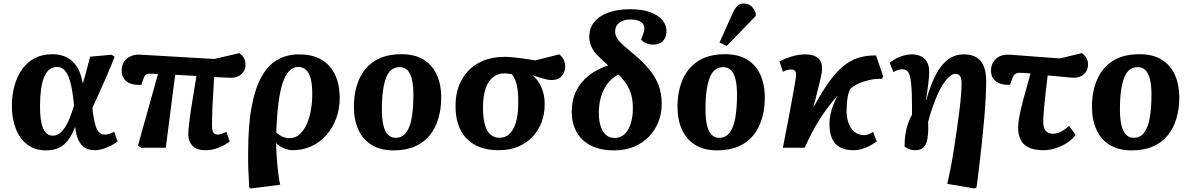

<svg xmlns="http://www.w3.org/2000/svg" viewBox="-20 -834 6718 1084"><path d="M240 15Q177 15 134 -18Q91 -51 69 -108Q47 -165 47 -236Q47 -296 61.5 -349Q76 -402 104.5 -442.5Q133 -483 176 -505.5Q219 -528 276 -528Q306 -528 333.5 -519.5Q361 -511 384 -492Q407 -473 423 -441.5Q439 -410 447 -364H448Q455 -386 461.5 -410Q468 -434 475 -460.5Q482 -487 489 -514L610 -525L627 -513Q607 -462 585.5 -412Q564 -362 543 -315.5Q522 -269 502 -226L504 -200Q511 -152 519.5 -124.5Q528 -97 541 -85.5Q554 -74 573 -74Q584 -74 597.5 -78.5Q611 -83 625 -90L644 -35Q628 -23 606.5 -12Q585 -1 561.5 6.5Q538 14 514 14Q485 14 462 1.5Q439 -11 424.5 -39.5Q410 -68 405 -117H404Q387 -73 365 -43.5Q343 -14 312.5 0.5Q282 15 240 15ZM278 -68Q304 -68 325 -88Q346 -108 364 -146Q382 -184 398 -239L395 -268Q387 -336 375 -377Q363 -418 345 -437Q327 -456 301 -456Q277 -456 258.5 -441Q240 -426 228.5 -397.5Q217 -369 211.5 -328Q206 -287 206 -234Q206 -179 213.5 -142Q221 -105 237 -86.5Q253 -68 278 -68Z M1140 14Q1089 14 1066 -11.5Q1043 -37 1043 -75Q1043 -94 1047.5 -135Q1052 -176 1062.5 -242.5Q1073 -309 1089 -405Q1059 -407 1029 -408.5Q999 -410 969 -412L916 0H778L759 -12L872 -416Q857 -417 846.5 -417.5Q836 -418 827 -418Q811 -419 803 -412Q795 -405 789 -387L778 -355Q759 -354 739.5 -356.5Q720 -359 704 -368Q688 -377 677.5 -394Q667 -411 667 -435Q667 -465 680.5 -485.5Q694 -506 719 -517Q744 -528 778 -525L1190 -501L1331 -534Q1351 -520 1358.5 -504.5Q1366 -489 1366 -469Q1366 -446 1355 -429Q1344 -412 1325.5 -403.5Q1307 -395 1285 -395Q1269 -395 1243 -396.5Q1217 -398 1189 -399Q1187 -353 1184 -311Q1181 -269 1179.5 -232.5Q1178 -196 1177.5 -168Q1177 -140 1177 -122Q1177 -106 1180.5 -95Q1184 -84 1191 -79Q1198 -74 1209 -74Q1217 -74 1231 -78.5Q1245 -83 1258 -90L1277 -35Q1261 -23 1239.5 -11.5Q1218 0 1193 7Q1168 14 1140 14Z M1396 230 1387 225Q1386 196 1384.5 171.5Q1383 147 1382 124.5Q1381 102 1381 79Q1381 56 1381 28Q1381 -127 1401 -233Q1421 -339 1458.5 -404Q1496 -469 1549 -498Q1602 -527 1668 -527Q1728 -527 1771 -509Q1814 -491 1842.5 -457.5Q1871 -424 1884.5 -379Q1898 -334 1898 -280Q1898 -220 1878.5 -166.5Q1859 -113 1823.5 -72.5Q1788 -32 1739.5 -9Q1691 14 1631 14Q1610 14 1584 3.5Q1558 -7 1540 -25H1539Q1539 2 1541 34Q1543 66 1546 98.5Q1549 131 1553 159.5Q1557 188 1562 209ZM1615 -54Q1647 -54 1671 -75Q1695 -96 1711 -131.5Q1727 -167 1735 -211Q1743 -255 1743 -303Q1743 -355 1734.5 -389Q1726 -423 1708 -439.5Q1690 -456 1663 -456Q1635 -456 1613 -433.5Q1591 -411 1576 -366Q1561 -321 1552 -251Q1543 -181 1540 -86Q1559 -69 1577 -61.5Q1595 -54 1615 -54Z M2202 15Q2128 15 2078.5 -15.5Q2029 -46 2003.5 -101.5Q1978 -157 1978 -231Q1978 -317 2007 -384.5Q2036 -452 2095.5 -490Q2155 -528 2247 -528Q2320 -528 2369.5 -498.5Q2419 -469 2445 -414Q2471 -359 2471 -282Q2471 -220 2455 -165.5Q2439 -111 2406.5 -70.5Q2374 -30 2323 -7.5Q2272 15 2202 15ZM2213 -56Q2251 -56 2273 -85.5Q2295 -115 2304.5 -169.5Q2314 -224 2314 -300Q2314 -350 2306 -384.5Q2298 -419 2281 -437Q2264 -455 2236 -455Q2213 -455 2194 -442.5Q2175 -430 2162.5 -401.5Q2150 -373 2143 -327.5Q2136 -282 2136 -217Q2136 -165 2144 -129Q2152 -93 2169.5 -74.5Q2187 -56 2213 -56Z M2796 14Q2734 14 2687.5 -4Q2641 -22 2610.5 -55.5Q2580 -89 2565.5 -136Q2551 -183 2552 -241Q2552 -298 2570 -347Q2588 -396 2623 -433.5Q2658 -471 2710 -492Q2762 -513 2830 -513Q2847 -513 2869.5 -511Q2892 -509 2916 -506Q2940 -503 2962 -499.5Q2984 -496 3002 -493L3137 -527Q3155 -514 3163 -495.5Q3171 -477 3171 -459Q3171 -443 3164 -425Q3157 -407 3140 -394.5Q3123 -382 3093 -382Q3080 -382 3063.5 -386Q3047 -390 3028 -396Q3009 -402 2988 -409V-407Q3009 -390 3024.5 -364.5Q3040 -339 3048 -307.5Q3056 -276 3055 -240Q3055 -192 3038.5 -146.5Q3022 -101 2989.5 -65Q2957 -29 2909 -7.5Q2861 14 2796 14ZM2800 -56Q2832 -56 2855 -76.5Q2878 -97 2891.5 -139Q2905 -181 2906 -247Q2907 -294 2902.5 -327Q2898 -360 2889.5 -381Q2881 -402 2870 -415Q2858 -417 2848 -418.5Q2838 -420 2829 -420Q2791 -420 2764 -398.5Q2737 -377 2722.5 -336.5Q2708 -296 2707 -237Q2706 -175 2716.5 -134.5Q2727 -94 2748.5 -75Q2770 -56 2800 -56Z M3447 15Q3368 15 3314.5 -13Q3261 -41 3234.5 -90.5Q3208 -140 3208 -201Q3208 -269 3233 -320Q3258 -371 3304 -407.5Q3350 -444 3414 -465Q3377 -496 3353 -521.5Q3329 -547 3318 -572.5Q3307 -598 3307 -627Q3307 -674 3334 -708.5Q3361 -743 3413 -762.5Q3465 -782 3540 -782Q3603 -782 3648.5 -766Q3694 -750 3718.5 -722Q3743 -694 3743 -657Q3743 -638 3735 -620.5Q3727 -603 3710.5 -592.5Q3694 -582 3667 -582Q3646 -582 3628.5 -590Q3611 -598 3599 -611Q3609 -635 3613.5 -649.5Q3618 -664 3618 -675Q3618 -690 3609 -701Q3600 -712 3582 -718Q3564 -724 3539 -724Q3515 -724 3495.5 -716.5Q3476 -709 3464.5 -694Q3453 -679 3453 -656Q3453 -643 3457 -631.5Q3461 -620 3471.5 -607Q3482 -594 3502 -576Q3522 -558 3554 -532Q3610 -485 3646 -441.5Q3682 -398 3699 -351Q3716 -304 3716 -247Q3716 -195 3698 -148Q3680 -101 3645 -64Q3610 -27 3560 -6Q3510 15 3447 15ZM3450 -55Q3483 -55 3506 -76.5Q3529 -98 3541 -136Q3553 -174 3553 -223Q3553 -266 3544 -298.5Q3535 -331 3517 -359Q3499 -387 3472 -413Q3450 -403 3430 -384Q3410 -365 3394.5 -337.5Q3379 -310 3370 -275Q3361 -240 3361 -197Q3361 -154 3371 -122Q3381 -90 3401 -72.5Q3421 -55 3450 -55Z M4029 15Q3955 15 3905.5 -15.5Q3856 -46 3830.5 -101.5Q3805 -157 3805 -231Q3805 -317 3834 -384.5Q3863 -452 3922.5 -490Q3982 -528 4074 -528Q4147 -528 4196.5 -498.5Q4246 -469 4272 -414Q4298 -359 4298 -282Q4298 -220 4282 -165.5Q4266 -111 4233.5 -70.5Q4201 -30 4150 -7.5Q4099 15 4029 15ZM4040 -56Q4078 -56 4100 -85.5Q4122 -115 4131.5 -169.5Q4141 -224 4141 -300Q4141 -350 4133 -384.5Q4125 -419 4108 -437Q4091 -455 4063 -455Q4040 -455 4021 -442.5Q4002 -430 3989.5 -401.5Q3977 -373 3970 -327.5Q3963 -282 3963 -217Q3963 -165 3971 -129Q3979 -93 3996.5 -74.5Q4014 -56 4040 -56ZM4083 -575 4042 -594 4118 -762Q4131 -790 4144.5 -802Q4158 -814 4181 -814Q4205 -814 4221 -799.5Q4237 -785 4247 -759V-744Z M4796 14Q4751 14 4720.5 -3.5Q4690 -21 4676 -55.5Q4662 -90 4663 -141Q4664 -166 4669 -190Q4674 -214 4684 -239.5Q4694 -265 4709 -295Q4682 -264 4657.5 -232Q4633 -200 4610.5 -165Q4588 -130 4566.5 -89.5Q4545 -49 4523 0H4400Q4415 -75 4426.5 -136Q4438 -197 4446.5 -243.5Q4455 -290 4461 -322.5Q4467 -355 4470 -374.5Q4473 -394 4474 -400Q4476 -424 4469 -433Q4462 -442 4448 -442Q4438 -442 4426 -439Q4414 -436 4400 -429L4381 -488Q4408 -502 4448 -514.5Q4488 -527 4526 -527Q4575 -527 4599.5 -505Q4624 -483 4621 -441Q4621 -428 4614.5 -398.5Q4608 -369 4597.5 -327Q4587 -285 4573 -232H4575Q4618 -311 4657 -366.5Q4696 -422 4736 -456.5Q4776 -491 4822.5 -506.5Q4869 -522 4926 -521L4966 -404L4960 -389Q4921 -390 4887 -382Q4853 -374 4826 -361.5Q4799 -349 4781 -333Q4773 -317 4769 -301Q4765 -285 4763 -266Q4761 -247 4760 -222Q4758 -179 4769 -144.5Q4780 -110 4803 -90.5Q4826 -71 4859 -71Q4871 -71 4883.5 -76Q4896 -81 4909 -90L4930 -35Q4913 -23 4892 -11.5Q4871 0 4847 7Q4823 14 4796 14Z M5482 230 5328 204Q5338 162 5348 110.5Q5358 59 5366.5 3Q5375 -53 5383 -108Q5391 -163 5397 -212Q5403 -261 5406 -299.5Q5409 -338 5409 -361Q5409 -390 5401 -403.5Q5393 -417 5374 -417Q5361 -417 5347 -407Q5333 -397 5319 -379Q5305 -361 5291 -335.5Q5277 -310 5264.5 -280Q5252 -250 5240.5 -215.5Q5229 -181 5220 -145Q5222 -106 5219.5 -76.5Q5217 -47 5209.5 -26.5Q5202 -6 5186.5 4Q5171 14 5145 14Q5127 14 5109.5 6.5Q5092 -1 5087 -7Q5087 -45 5092 -77Q5097 -109 5106.5 -136.5Q5116 -164 5129 -186Q5129 -212 5129 -233Q5129 -254 5128.5 -270.5Q5128 -287 5128 -300.5Q5128 -314 5127 -326Q5125 -369 5119.5 -395Q5114 -421 5103.5 -432Q5093 -443 5074 -443Q5062 -443 5049.5 -439Q5037 -435 5024 -427L5003 -480Q5021 -494 5041.5 -504.5Q5062 -515 5084 -521Q5106 -527 5127 -527Q5156 -527 5178 -517Q5200 -507 5213 -485.5Q5226 -464 5226 -428Q5226 -416 5225 -401Q5224 -386 5221.5 -366.5Q5219 -347 5216 -323Q5213 -299 5208 -271L5210 -270Q5234 -357 5264.5 -414Q5295 -471 5333.5 -499Q5372 -527 5422 -527Q5463 -527 5490.5 -511.5Q5518 -496 5533 -462.5Q5548 -429 5548 -374Q5548 -337 5545 -281.5Q5542 -226 5536.5 -161Q5531 -96 5523.5 -27.5Q5516 41 5508.5 106Q5501 171 5493 225Z M5872 14Q5817 14 5785.5 -2.5Q5754 -19 5741 -48Q5728 -77 5728 -113Q5728 -139 5735.5 -178.5Q5743 -218 5758.5 -276.5Q5774 -335 5798 -419Q5780 -421 5764 -422Q5748 -423 5735 -423Q5722 -423 5712 -416.5Q5702 -410 5695 -389L5683 -356Q5655 -353 5630 -361Q5605 -369 5590 -387.5Q5575 -406 5575 -434Q5575 -476 5603.5 -502.5Q5632 -529 5685 -525L5963 -504L6088 -534Q6108 -520 6115.5 -503.5Q6123 -487 6123 -471Q6123 -438 6101 -416.5Q6079 -395 6041 -395Q6031 -395 6011.5 -397Q5992 -399 5963.5 -402Q5935 -405 5895 -408Q5893 -391 5891 -374Q5889 -357 5887 -340Q5885 -323 5883 -306.5Q5881 -290 5879.5 -274Q5878 -258 5876.5 -243.5Q5875 -229 5874 -215Q5873 -201 5872 -188.5Q5871 -176 5870.5 -165.5Q5870 -155 5870 -146Q5870 -112 5884 -95.5Q5898 -79 5925 -79Q5948 -79 5970 -90.5Q5992 -102 6016 -123L6053 -72Q6034 -46 6004 -27Q5974 -8 5940 3Q5906 14 5872 14Z M6369 15Q6295 15 6245.5 -15.5Q6196 -46 6170.5 -101.5Q6145 -157 6145 -231Q6145 -317 6174 -384.5Q6203 -452 6262.5 -490Q6322 -528 6414 -528Q6487 -528 6536.5 -498.5Q6586 -469 6612 -414Q6638 -359 6638 -282Q6638 -220 6622 -165.5Q6606 -111 6573.5 -70.5Q6541 -30 6490 -7.5Q6439 15 6369 15ZM6380 -56Q6418 -56 6440 -85.5Q6462 -115 6471.5 -169.5Q6481 -224 6481 -300Q6481 -350 6473 -384.5Q6465 -419 6448 -437Q6431 -455 6403 -455Q6380 -455 6361 -442.5Q6342 -430 6329.5 -401.5Q6317 -373 6310 -327.5Q6303 -282 6303 -217Q6303 -165 6311 -129Q6319 -93 6336.5 -74.5Q6354 -56 6380 -56Z"/></svg>

Font: Literata 18pt
Style: Bold Italic
Weight: 700
Italic angle: -2°
Designer: Latin by Veronika Burian and Jose Scaglione. Greek by Irene Vlachou. Cyrillic by Vera Evstafieva
Foundry: TypeTogether
Version: Version 3.103;gftools[0.9.29]